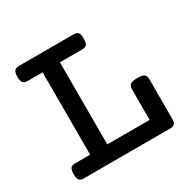

<svg xmlns="http://www.w3.org/2000/svg" viewBox="-132 -718 864 857"><g transform="rotate(-30 300.0 -290.0)"><path d="M143.1 -502H66.4Q49.3 -502 42.5 -510.7Q35.6 -520 35.6 -540.5Q35.6 -561 42 -570.3Q48.8 -579.6 66.4 -579.6H346.7Q362.8 -579.6 369.6 -572.3Q374 -567.9 375.7 -560.5Q377.4 -553.2 377.4 -540.5Q377.4 -518.6 370.6 -510.3Q363.8 -502 346.7 -502H232.4V-79.1H450.7V-237.3Q450.7 -256.3 463.4 -263.2Q474.1 -268.6 496.6 -268.6Q521.5 -268.6 531.2 -261.7Q540.5 -254.9 540.5 -237.3V-32.7Q540.5 -14.6 533.4 -7.3Q526.4 0 509.3 0H66.4Q56.6 0 50.5 -2.2Q44.4 -4.4 41 -10.3Q35.6 -19.5 35.6 -38.6Q35.6 -59.6 42.5 -69.3Q49.3 -77.6 66.4 -77.6H143.1Z"/></g></svg>

Font: Courier Prime Medium
Style: Regular
Weight: 500
Designer: Alan Dague-Greene
Foundry: Quote-Unquote Apps
Version: Version 1.202